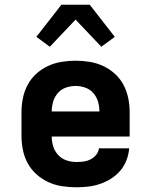

<svg xmlns="http://www.w3.org/2000/svg" viewBox="-20 -785 640 813"><path d="M303 8Q273 8 243 3.5Q213 -1 185.5 -13.5Q158 -26 135 -46.5Q112 -67 97.5 -93.5Q83 -120 77 -150Q71 -180 71 -210V-310Q71 -340 77 -369.5Q83 -399 97 -425.5Q111 -452 133.5 -472.5Q156 -493 183 -505.5Q210 -518 240 -523Q270 -528 300 -528Q330 -528 360 -523Q390 -518 417 -505.5Q444 -493 466.5 -472.5Q489 -452 503 -425.5Q517 -399 523 -369.5Q529 -340 529 -310V-207H199Q199 -185 205.5 -164.5Q212 -144 226.5 -128.5Q241 -113 261.5 -106Q282 -99 303 -99Q318 -99 333.5 -101Q349 -103 363 -110Q377 -117 387 -129Q397 -141 399 -157H527Q525 -131 515.5 -106.5Q506 -82 489.5 -62.5Q473 -43 451 -29Q429 -15 404.5 -6.5Q380 2 354.5 5Q329 8 303 8ZM199 -313H401Q401 -334 395 -354.5Q389 -375 375 -391Q361 -407 341 -414Q321 -421 300 -421Q279 -421 259 -414Q239 -407 225 -391Q211 -375 205 -354.5Q199 -334 199 -313ZM191 -587 134 -629 240 -765H360L466 -629L409 -587L300 -702Z"/></svg>

Font: Iosevka Aile Extrabold
Style: Regular
Weight: 800
Designer: Belleve Invis
Foundry: Belleve Invis
Version: Version 27.3.5; ttfautohint (v1.8.4)